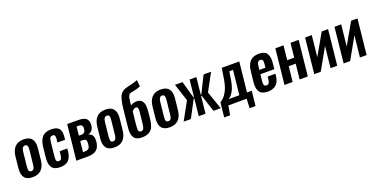

<svg xmlns="http://www.w3.org/2000/svg" viewBox="-23 -1825 5792 2955"><g transform="rotate(-20 2873.0 -347.5)"><path d="M209.5 -85.9Q223.6 -85.9 233.9 -91.6Q244.1 -97.2 250.2 -105.5Q256.3 -113.8 260.7 -128.2Q265.1 -142.6 266.8 -154.8Q268.6 -167 270.5 -185.5L292.5 -392.1Q293.9 -418.9 294.9 -441.4Q294.9 -442.9 295.4 -443.8Q294.9 -463.9 285.2 -477.5Q274.4 -492.2 252.4 -492.2Q238.8 -492.2 228.3 -486.3Q217.8 -480.5 211.7 -472.2Q205.6 -463.9 201.4 -449.2Q197.3 -434.6 195.3 -422.6Q193.4 -410.6 191.4 -392.1L169.4 -185.5Q167 -151.9 167 -134.8Q167 -114.3 176.8 -100.6Q187 -85.9 209.5 -85.9ZM66.4 -43.9Q35.2 -85.9 35.6 -156.2Q35.6 -174.8 37.6 -194.8L57.1 -383.3Q67.9 -481 118.4 -533.9Q168.9 -586.9 262.2 -586.9Q355.5 -586.9 395.5 -534.2Q427.2 -492.2 427.2 -422.9Q427.2 -404.3 424.8 -383.3L405.3 -194.8Q394.5 -96.7 343.8 -43.9Q293 8.8 199.2 8.8Q105.5 8.8 66.4 -43.9Z M649.4 8.8Q598.6 8.8 564.5 -6.3Q530.3 -21.5 512.9 -49.6Q495.6 -77.6 489.7 -117.7Q486.8 -137.2 486.3 -159.2Q486.3 -182.1 489.7 -207.5L506.8 -370.6Q518.1 -477.1 565.9 -532Q613.8 -586.9 712.4 -586.9Q804.7 -586.9 840.8 -543.5Q869.1 -509.3 869.1 -445.3Q869.1 -427.7 867.2 -408.2L862.3 -362.3H737.8L742.7 -410.2Q744.6 -426.3 744.6 -439.5Q744.6 -461.9 738.8 -473.1Q730 -491.2 703.6 -491.2Q673.8 -491.2 661.4 -470Q648.9 -448.7 643.1 -391.1L621.6 -183.6Q619.1 -161.1 619.1 -144.5Q618.7 -118.2 624.5 -106.4Q633.3 -86.9 661.4 -86.9Q689.5 -86.9 701.2 -106Q712.9 -125 717.3 -164.6L723.6 -225.1H848.1L842.8 -171.9Q833 -81.5 786.4 -36.4Q739.7 8.8 649.4 8.8Z M915 0 975.6 -578.1H1157.2Q1208 -578.1 1242.2 -567.4Q1276.4 -556.6 1293 -536.6Q1309.6 -516.6 1315.4 -492.7Q1319.3 -477.1 1319.3 -458Q1319.3 -448.2 1318.4 -437.5Q1313.5 -387.7 1291.5 -357.7Q1269.5 -327.6 1224.6 -315.4Q1276.4 -303.7 1293.9 -265.1Q1306.6 -236.8 1306.2 -197.8Q1306.2 -183.6 1304.7 -168Q1296.4 -84 1248.8 -42Q1201.2 0 1096.7 0ZM1056.2 -88.9H1085.4Q1104 -88.9 1116.2 -91.3Q1128.4 -93.8 1141.8 -101.6Q1155.3 -109.4 1163.1 -127Q1170.9 -144.5 1173.8 -172.4Q1175.3 -187 1175.3 -199Q1175.3 -210.9 1174.3 -220Q1173.3 -229 1170.4 -235.8Q1167.5 -242.7 1164.6 -247.3Q1161.6 -252 1156.2 -255.1Q1150.9 -258.3 1146.5 -260Q1142.1 -261.7 1134.5 -262.5Q1127 -263.2 1121.6 -263.4Q1116.2 -263.7 1107.4 -263.7H1074.7ZM1083.5 -349.1H1127.4Q1158.2 -349.1 1174.6 -366.5Q1190.9 -383.8 1194.8 -423.8Q1195.8 -431.6 1195.8 -438Q1195.8 -463.9 1183.6 -477.5Q1168.5 -494.1 1132.3 -493.7H1098.6Z M1549.3 -85.9Q1563.5 -85.9 1573.7 -91.6Q1584 -97.2 1590.1 -105.5Q1596.2 -113.8 1600.6 -128.2Q1605 -142.6 1606.7 -154.8Q1608.4 -167 1610.4 -185.5L1632.3 -392.1Q1633.8 -418.9 1634.8 -441.4Q1634.8 -442.9 1635.3 -443.8Q1634.8 -463.9 1625 -477.5Q1614.3 -492.2 1592.3 -492.2Q1578.6 -492.2 1568.1 -486.3Q1557.6 -480.5 1551.5 -472.2Q1545.4 -463.9 1541.3 -449.2Q1537.1 -434.6 1535.2 -422.6Q1533.2 -410.6 1531.2 -392.1L1509.3 -185.5Q1506.8 -151.9 1506.8 -134.8Q1506.8 -114.3 1516.6 -100.6Q1526.9 -85.9 1549.3 -85.9ZM1406.2 -43.9Q1375 -85.9 1375.5 -156.2Q1375.5 -174.8 1377.4 -194.8L1397 -383.3Q1407.7 -481 1458.3 -533.9Q1508.8 -586.9 1602.1 -586.9Q1695.3 -586.9 1735.4 -534.2Q1767.1 -492.2 1767.1 -422.9Q1767.1 -404.3 1764.6 -383.3L1745.1 -194.8Q1734.4 -96.7 1683.6 -43.9Q1632.8 8.8 1539.1 8.8Q1445.3 8.8 1406.2 -43.9Z M1988.3 8.8Q1896 8.8 1860.8 -44.9Q1834 -85.4 1833.5 -156.7Q1833.5 -179.2 1836.4 -204.6L1867.2 -502Q1874 -566.4 1884 -612.5Q1894 -658.7 1905.5 -689.2Q1917 -719.7 1935.3 -740.2Q1953.6 -760.7 1971.7 -771.7Q1989.7 -782.7 2018.1 -791.3Q2046.4 -799.8 2072.5 -805.2Q2098.6 -810.5 2138.9 -821.5Q2179.2 -832.5 2215.8 -846.7L2226.1 -741.7Q2189.5 -725.6 2153.6 -716.3Q2117.7 -707 2097.9 -704.6Q2078.1 -702.1 2059.8 -696.5Q2041.5 -690.9 2032 -678.5Q2022.5 -666 2015.4 -640.4Q2008.3 -614.7 2003.4 -569.3L1997.1 -514.2Q2049.3 -542 2098.6 -542Q2130.4 -542 2153.6 -531.2Q2176.8 -520.5 2193.1 -496.1Q2209.5 -471.7 2214.4 -431.6Q2216.8 -412.1 2216.3 -388.7Q2216.3 -363.8 2213.9 -333.5L2201.2 -210Q2194.3 -144.5 2176 -100.3Q2157.7 -56.2 2128.7 -32.7Q2099.6 -9.3 2066.2 -0.2Q2032.7 8.8 1988.3 8.8ZM2007.8 -84.5Q2036.1 -84.5 2049.1 -107.7Q2062 -130.9 2068.8 -193.4L2087.4 -369.1Q2089.4 -388.2 2089.4 -402.8Q2089.4 -424.8 2085 -436.5Q2077.6 -456.5 2054.2 -456.5Q2022 -456.5 1990.2 -415.5L1967.8 -204.1Q1963.9 -169.9 1963.9 -146.2Q1963.9 -122.6 1967.8 -109.9Q1975.6 -84.5 2007.8 -84.5Z M2454.6 -85.9Q2468.8 -85.9 2479 -91.6Q2489.3 -97.2 2495.4 -105.5Q2501.5 -113.8 2505.9 -128.2Q2510.3 -142.6 2512 -154.8Q2513.7 -167 2515.6 -185.5L2537.6 -392.1Q2539.1 -418.9 2540 -441.4Q2540 -442.9 2540.5 -443.8Q2540 -463.9 2530.3 -477.5Q2519.5 -492.2 2497.6 -492.2Q2483.9 -492.2 2473.4 -486.3Q2462.9 -480.5 2456.8 -472.2Q2450.7 -463.9 2446.5 -449.2Q2442.4 -434.6 2440.4 -422.6Q2438.5 -410.6 2436.5 -392.1L2414.6 -185.5Q2412.1 -151.9 2412.1 -134.8Q2412.1 -114.3 2421.9 -100.6Q2432.1 -85.9 2454.6 -85.9ZM2311.5 -43.9Q2280.3 -85.9 2280.8 -156.2Q2280.8 -174.8 2282.7 -194.8L2302.2 -383.3Q2313 -481 2363.5 -533.9Q2414.1 -586.9 2507.3 -586.9Q2600.6 -586.9 2640.6 -534.2Q2672.4 -492.2 2672.4 -422.9Q2672.4 -404.3 2669.9 -383.3L2650.4 -194.8Q2639.6 -96.7 2588.9 -43.9Q2538.1 8.8 2444.3 8.8Q2350.6 8.8 2311.5 -43.9Z M2672.4 0 2834 -293 2741.2 -578.1H2864.3L2942.4 -300.8H2951.2L2980.5 -578.1H3091.3L3062 -300.8H3071.3L3209.5 -578.1H3332L3177.7 -293L3279.8 0H3161.6L3069.3 -281.2H3060.1L3030.8 0H2919.9L2949.2 -281.2H2939.9L2790.5 0Z M3281.2 152.3 3306.2 -85.4Q3341.3 -107.4 3368.7 -136.7Q3396 -166 3420.4 -210.7Q3444.8 -255.4 3462.2 -320.3Q3479.5 -385.3 3489.7 -470.2L3507.3 -578.1H3793.9L3742.7 -89.4H3819.8L3794.4 152.3H3698.2L3704.1 0H3404.3L3378.4 152.3ZM3443.4 -89.4H3617.2L3659.2 -489.3H3599.6L3590.3 -440.9Q3582.5 -372.6 3570.3 -317.9Q3558.1 -263.2 3544.7 -227.1Q3531.2 -190.9 3513.4 -163.1Q3495.6 -135.3 3479.5 -119.1Q3463.4 -103 3443.4 -89.4Z M4053.2 8.8Q3953.6 8.8 3916.5 -45.9Q3888.2 -87.9 3888.7 -161.1Q3888.7 -183.6 3891.1 -209L3908.2 -368.2Q3919.4 -477.1 3968.3 -532Q4017.1 -586.9 4114.7 -586.9Q4167 -586.9 4200.9 -571Q4234.9 -555.2 4250.5 -525.4Q4267.1 -495.1 4271 -452.1Q4272.5 -436 4272.5 -418Q4272.5 -388.7 4268.1 -354.5L4260.3 -282.2H4032.2L4022.9 -197.3Q4020 -168 4019 -143.6Q4019 -141.1 4019 -138.2Q4019 -117.2 4028.3 -103.5Q4038.6 -87.9 4062.5 -88.4Q4091.3 -88.4 4104 -108.2Q4116.7 -127.9 4120.1 -166L4125 -210.4H4252.4L4248.5 -176.3Q4239.3 -86.4 4190.2 -38.8Q4141.1 8.8 4053.2 8.8ZM4039.6 -350.1H4139.6L4145.5 -405.3Q4147 -420.4 4147 -432.6Q4147 -457 4141.1 -469.7Q4132.3 -489.3 4104 -489.7Q4074.7 -489.7 4062 -467.8Q4049.3 -445.8 4043 -386.7Z M4324.2 0 4384.8 -578.1H4518.6L4494.1 -344.2H4608.9L4632.8 -578.1H4766.6L4706.1 0H4572.3L4598.6 -249H4484.4L4458 0Z M4811.5 0 4872.1 -578.1H4981.4L4944.8 -229L5144 -578.1H5248.5L5188 0H5078.6L5115.7 -350.6L4918 0Z M5293 0 5353.5 -578.1H5462.9L5426.3 -229L5625.5 -578.1H5730L5669.4 0H5560.1L5597.2 -350.6L5399.4 0Z"/></g></svg>

Font: Oswald
Style: Medium
Weight: 500
Designer: Vernon Adams
Foundry: Vernon Adams
Version: 3.0; ttfautohint (v0.94.23-7a4d-dirty) -l 8 -r 50 -G 150 -x 